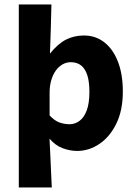

<svg xmlns="http://www.w3.org/2000/svg" viewBox="-20 -668 606 865"><path d="M64.7 176.7V-647.9H211.7Q210.9 -593.1 208.8 -536.6Q206.7 -480.1 205.1 -426.6Q241.1 -471.3 277.6 -489.7Q314 -508.1 358.4 -508.1Q411.1 -508.1 450.6 -476.9Q490.1 -445.7 511.8 -389Q533.4 -332.4 533.4 -255.9Q533.4 -170.8 504 -110.8Q474.5 -50.8 427.5 -19.4Q380.6 12 327.6 12Q295.7 12 262.7 -0.1Q229.7 -12.3 203.1 -43.3Q204.9 -5.2 206.7 31.6Q208.4 68.4 210 104.3Q211.7 140.2 213.3 176.7ZM293.3 -108.3Q317.7 -108.3 338.2 -123.4Q358.7 -138.4 370.8 -170.7Q382.8 -202.9 382.8 -254.2Q382.8 -298.8 373.6 -328.4Q364.3 -358 345.7 -372.9Q327.2 -387.8 298.7 -387.8Q279.3 -387.8 262 -378.1Q244.7 -368.3 231.7 -350.4Q218.7 -332.6 211.1 -307.2Q203.5 -281.9 203.5 -250.6V-148.1Q226 -123.8 248.4 -116Q270.8 -108.3 293.3 -108.3Z"/></svg>

Font: Source Sans 3 VF
Style: Regular
Weight: 200
Designer: Paul D. Hunt
Foundry: Adobe
Version: Version 3.046;hotconv 1.0.118;makeotfexe 2.5.65603